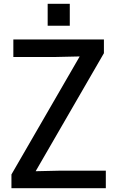

<svg xmlns="http://www.w3.org/2000/svg" viewBox="-20 -987 615 1007"><path d="M346 -852ZM346 -852H230V-967H346ZM535 0H40V-72L398 -691L266 -688H50V-780H525V-708L167 -89L299 -92H535Z"/></svg>

Font: Tanohe Sans Medium
Style: Regular
Weight: 500
Designer: Village Type and Design LLC
Foundry: Cooper Hewitt Smithsonian Design Museum
Version: Version 1.00;September 29, 2021;FontCreator 13.0.0.2655 64-b